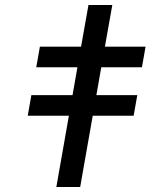

<svg xmlns="http://www.w3.org/2000/svg" viewBox="-20 -745 640 765"><path d="M254.5 -284H90.5L105 -366H269L288.5 -477H124.5L139 -559H303L332.5 -725H427.5L398 -559H560L545.5 -477H383.5L364 -366H527L512.5 -284H349.5L299.5 0H204.5Z"/></svg>

Font: JuliaMono BoldItalic
Style: Regular
Weight: 700
Italic angle: -9°
Monospace: yes
Designer: cormullion
Foundry: corm
Version: Version 0.049; ttfautohint (v1.8.4)